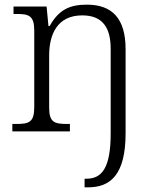

<svg xmlns="http://www.w3.org/2000/svg" viewBox="-20 -564 661 824"><path d="M343 240H358C453 240 519 187 519 8V-353C519 -485 461 -544 353 -544C281 -544 233 -524 193 -452H188L180 -536H38V-504H53C103 -504 127 -497 127 -433V-105C127 -39 105 -32 49 -32H33V0H280V-32H270C214 -32 191 -38 191 -102V-326C191 -414 224 -498 333 -498C423 -498 455 -442 455 -354V9C455 157 417 203 351 203H343Z"/></svg>

Font: Noto Serif Light
Style: Regular
Weight: 300
Designer: Monotype Design Team
Foundry: Monotype Imaging Inc.
Version: Version 2.013